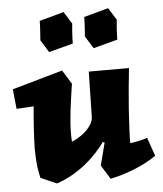

<svg xmlns="http://www.w3.org/2000/svg" viewBox="-51 -739 677 799"><g transform="rotate(-5 287.0 -340.0)"><path d="M252.9 -394Q248.5 -365.7 244.6 -337.9Q240.7 -310.1 237.5 -284.2Q234.4 -258.3 232.7 -235.4Q231 -212.4 231 -194.8Q231 -181.2 231 -172.9Q231 -164.6 231.9 -153.8Q242.2 -157.2 257.6 -166Q272.9 -174.8 287.4 -187.5Q301.8 -200.2 312.3 -216.1Q322.8 -231.9 323.2 -249L327.1 -438H495.1Q490.7 -398.4 486.6 -354.5Q482.4 -310.5 479.5 -268.6Q476.6 -226.6 474.9 -189.5Q473.1 -152.3 473.1 -126Q479 -127 487.8 -128.4Q496.6 -129.9 506.6 -131.8Q516.6 -133.8 526.6 -136.5Q536.6 -139.2 544.9 -142.1L571.8 -64.9Q550.8 -50.3 526.4 -37.6Q502 -24.9 476.3 -14.9Q450.7 -4.9 425.8 2.4Q400.9 9.8 378.9 14.2L342.8 -43.9L367.2 -138.2L359.9 -141.1Q344.2 -119.1 323.7 -96.9Q303.2 -74.7 277.8 -54.2Q252.4 -33.7 221.9 -15.9Q191.4 2 154.8 14.2L87.9 -15.1Q79.6 -51.3 77.4 -82.5Q75.2 -113.8 75.2 -141.1Q75.2 -154.8 76.2 -175.8Q77.1 -196.8 78.6 -220.5Q80.1 -244.1 82 -268.6Q84 -293 85.9 -314Q75.7 -313 64.7 -312.5Q53.7 -312 43.9 -311.3Q34.2 -310.5 26.4 -310.3Q18.6 -310.1 14.2 -310.1L5.9 -392.1L216.8 -452.1ZM169.9 -533.2 137.7 -585Q139.2 -603.5 140.1 -618.2Q141.1 -632.8 141.6 -643.6Q142.1 -656.2 142.1 -666L244.1 -693.8L275.9 -643.1Q273.9 -624.5 272.9 -609.4Q272 -594.2 271.5 -583Q271 -570.3 271 -560.1ZM356 -533.2 323.7 -585Q325.2 -603.5 326.2 -618.2Q327.1 -632.8 327.6 -643.6Q328.1 -656.2 328.1 -666L430.2 -693.8L461.9 -643.1Q460 -624.5 459 -609.4Q458 -594.2 457.5 -583Q457 -570.3 457 -560.1Z"/></g></svg>

Font: Simonetta
Style: Black Italic
Weight: 900
Italic angle: -2°
Designer: Gayaneh Bagdasaryan
Foundry: Brownfox
Version: Version 1.002